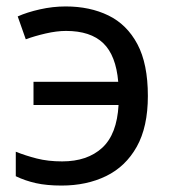

<svg xmlns="http://www.w3.org/2000/svg" viewBox="-20 -566 534 596"><path d="M171 10Q125 10 91.5 2.5Q58 -5 29 -19V-95Q59 -83 94 -74Q129 -65 173 -65Q251 -65 297 -107Q343 -149 348 -240H84V-312H347Q340 -394 300.5 -432Q261 -470 185 -470Q156 -470 121.5 -462Q87 -454 60 -444L35 -515Q64 -528 104 -537Q144 -546 184 -546Q259 -546 316.5 -518Q374 -490 406.5 -429Q439 -368 439 -268Q439 -172 404.5 -110.5Q370 -49 309.5 -19.5Q249 10 171 10Z"/></svg>

Font: Noto IKEA Arabic
Style: Regular
Weight: 400
Designer: Monotype Design Team
Foundry: Monotype Imaging Inc.
Version: Version 1.200